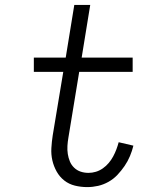

<svg xmlns="http://www.w3.org/2000/svg" viewBox="-20 -755 640 783"><path d="M336 8Q310 8 285.5 2Q261 -4 242 -19Q223 -34 211 -55.5Q199 -77 193.5 -101Q188 -125 189.5 -151Q191 -177 195 -203L238 -462H118V-520H248L283 -735H348L313 -520H521V-462H303L259 -194Q256 -177 255 -160Q254 -143 256.5 -127Q259 -111 265 -96.5Q271 -82 282.5 -71Q294 -60 309 -55Q324 -50 341 -50Q356 -50 371 -54.5Q386 -59 399.5 -68.5Q413 -78 423.5 -90.5Q434 -103 441.5 -117Q449 -131 454.5 -145.5Q460 -160 464 -175L524 -161Q519 -140 510 -118.5Q501 -97 488 -78Q475 -59 459 -42Q443 -25 422.5 -13.5Q402 -2 380 3Q358 8 336 8Z"/></svg>

Font: Iosevka HT Light Extended
Style: Italic
Weight: 300
Width: 7
Italic angle: -9°
Monospace: yes
Designer: Belleve Invis
Foundry: Belleve Invis
Version: Version 32.3.0; ttfautohint (v1.8.4)